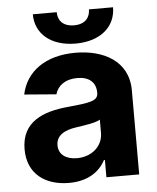

<svg xmlns="http://www.w3.org/2000/svg" viewBox="-53 -782 686 837"><g transform="rotate(-5 290.0 -363.0)"><path d="M34.8 -152.3C34.8 -44.4 111.9 10.3 215.9 10.3C296.5 10.3 348.7 -24.9 375.4 -75.6H379.6V0H523.1V-367.9C523.1 -497.9 413 -552.6 291.5 -552.6C160.9 -552.6 74.9 -490.1 54 -390.6L193.9 -379.3C204.2 -415.5 236.5 -442.1 290.8 -442.1C342.3 -442.1 371.8 -416.2 371.8 -371.4V-369.3C371.8 -334.2 334.5 -329.5 239.7 -320.3C131.7 -310.4 34.8 -274.1 34.8 -152.3ZM297.2 -592.3C404.8 -592.3 472.7 -649.9 473 -735.8H367.5C367.5 -702.4 347.7 -672.2 297.2 -672.2C245.4 -672.2 226.2 -703.1 226.6 -735.8H121.8C121.8 -649.9 189.6 -592.3 297.2 -592.3ZM179.3 -157.3C179.3 -199.9 214.5 -220.9 267.8 -228.3C300.8 -233 354.8 -240.8 372.9 -252.8V-195C372.9 -137.8 325.6 -94.1 259.2 -94.1C212.7 -94.1 179.3 -115.8 179.3 -157.3Z"/></g></svg>

Font: Inter-Hewn
Style: Bold
Weight: 700
Designer: Rasmus Andersson
Foundry: rsms
Version: Version 3.012;git-f93a4a705